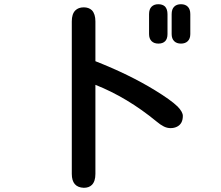

<svg xmlns="http://www.w3.org/2000/svg" viewBox="-20 -809 1040 905"><path d="M682.6 -742.2Q682.6 -765.6 694.3 -777.3Q706.1 -789.1 726.1 -789.1Q746.1 -789.1 757.8 -778.3Q769.5 -765.6 769.5 -742.2V-648.4Q769.5 -626 758.3 -614.7Q747.1 -603.5 726.6 -603.5Q706.1 -603.5 694.3 -615.2Q682.6 -627 682.6 -648.4ZM865.2 -777.3Q877 -765.6 877 -742.2V-648.4Q877 -627 865.2 -615.2Q853.5 -603.5 833 -603.5Q812.5 -603.5 800.8 -615.2Q789.1 -627 789.1 -648.4V-742.2Q789.1 -765.6 800.8 -777.3Q812.5 -789.1 833 -789.1Q853.5 -789.1 865.2 -777.3ZM841.8 -262.7Q841.8 -225.6 814.5 -211.9Q800.8 -205.1 784.2 -205.1Q767.6 -205.1 752 -212.9Q736.3 -220.7 717.8 -236.3Q580.1 -349.6 429.7 -409.2V10.7Q429.7 45.9 413.1 62.5Q399.4 76.2 375 76.2Q318.4 74.2 318.4 10.7V-708Q318.4 -743.2 335 -759.8Q349.6 -774.4 375 -774.4Q398.4 -774.4 413.1 -760.7Q429.7 -743.2 429.7 -708V-520.5Q588.9 -458 710 -383.8Q785.2 -337.9 817.4 -306.6Q841.8 -281.2 841.8 -262.7Z"/></svg>

Font: FakePearl
Style: SemiBold
Weight: 400
Version: Version 1.2